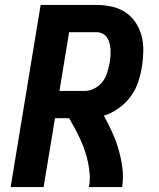

<svg xmlns="http://www.w3.org/2000/svg" viewBox="-20 -755 640 775"><path d="M23 0 144 -735H369Q401 -735 431 -728.5Q461 -722 486 -705.5Q511 -689 527.5 -664Q544 -639 551.5 -610Q559 -581 558.5 -549.5Q558 -518 553 -486Q548 -455 537.5 -423.5Q527 -392 507 -365Q487 -338 459 -318Q431 -298 399 -288Q417 -256 432.5 -222Q448 -188 458.5 -152Q469 -116 474 -77.5Q479 -39 473 0H339Q344 -26 342 -51.5Q340 -77 335 -101Q330 -125 322 -148Q314 -171 304 -193Q294 -215 282.5 -236Q271 -257 259 -278H202L156 0ZM323 -388Q343 -388 362.5 -398.5Q382 -409 394.5 -426Q407 -443 413 -463Q419 -483 423 -503Q425 -516 426 -529.5Q427 -543 426 -556Q425 -569 422 -581Q419 -593 412 -603.5Q405 -614 394 -619.5Q383 -625 369 -625H259L220 -388Z"/></svg>

Font: Iosevka Curly XBdExObl
Style: Regular
Weight: 800
Width: 7
Italic angle: -9°
Monospace: yes
Designer: Belleve Invis
Foundry: Belleve Invis
Version: Version 11.1.0; ttfautohint (v1.8.3)